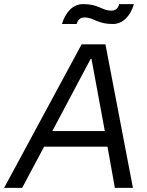

<svg xmlns="http://www.w3.org/2000/svg" viewBox="-62 -916 718 936"><path d="M-42 0H46L153 -201H462L498 0H586L452 -700H336ZM240 -799H312C317 -818 328 -831 350 -831C372 -831 389 -823 407 -815C431 -805 453 -799 488 -799C536 -799 573 -836 591 -896H519C514 -877 503 -864 481 -864C459 -864 442 -872 424 -880C400 -890 378 -896 343 -896C295 -896 258 -859 240 -799ZM193 -277 380 -629H384L449 -277Z"/></svg>

Font: Fixel Display 20240404
Style: Italic
Weight: 400
Italic angle: -10°
Designer: AlfaBravo + MacPaw
Foundry: Kyrylo Tkachov, Marchela Mozhyna, Serhii Makarenko, Maria Weinstein, Zakhar Kryvoshyya
Version: Version 1.211;Glyphs 3.2 (3225)